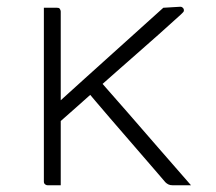

<svg xmlns="http://www.w3.org/2000/svg" viewBox="-20 -549 640 569"><path d="M160 0Q154 0 147.5 0Q141 0 134.5 0Q128 0 121 0Q118 0 115.5 -1.5Q113 -3 111.5 -5Q110 -7 110 -11V-426Q110 -462 110 -488Q110 -514 110 -526Q117 -526 123.5 -526Q130 -526 136.5 -526Q143 -526 149 -526Q151 -526 153.5 -525.5Q156 -525 157 -523Q158 -522 158.5 -520.5Q159 -519 159.5 -518Q160 -517 160 -515ZM464 -526 514 -529Q518 -529 520 -527.5Q522 -526 523.5 -524Q525 -522 525 -518Q525 -517 524.5 -515.5Q524 -514 522 -512Q520 -510 516 -506Q483 -476 451 -447.5Q419 -419 387.5 -391.5Q356 -364 325.5 -337Q295 -310 265 -283.5Q235 -257 205.5 -230.5Q176 -204 146 -178L116 -212Q174 -265 232 -317Q290 -369 348 -421.5Q406 -474 464 -526ZM491 0Q484 0 479 -2.5Q474 -5 470 -9Q466 -14 449 -33.5Q432 -53 408 -81Q384 -109 357 -140Q330 -171 306 -199Q282 -227 265 -247Q248 -267 243 -273L265 -322Q312 -269 358 -216Q404 -163 450.5 -109.5Q497 -56 546 0Q534 0 525 0Q516 0 508.5 0Q501 0 491 0Z"/></svg>

Font: Recursive Monospace Light
Style: Regular
Weight: 300
Version: Version 1.047